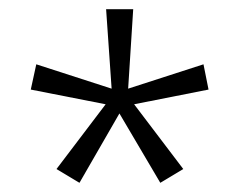

<svg xmlns="http://www.w3.org/2000/svg" viewBox="-20 -780 524 418"><path d="M270 -760 259 -587 423 -640 434 -585 272 -553 379 -412 329 -382 240 -533 153 -382 103 -412 210 -553 47 -585 59 -640 223 -587 211 -760Z"/></svg>

Font: Noto Sans Lao Looped SemiCondensed Light
Style: Regular
Weight: 300
Width: 4
Designer: Mark Frömberg, Ben Mitchell
Foundry: The Fontpad Ltd
Version: Version 1.002; ttfautohint (v1.8.4.7-5d5b)